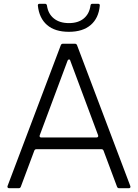

<svg xmlns="http://www.w3.org/2000/svg" viewBox="-20 -994 728 1014"><path d="M28 0Q23 0 20.5 -3.5Q18 -7 20 -12L301 -755Q304 -763 312 -763H376Q384 -763 387 -755L668 -12L669 -8Q669 0 660 0H609Q601 0 598 -8L527 -198Q524 -206 516 -206H172Q164 -206 161 -198L90 -8Q87 0 79 0ZM490 -268Q495 -268 497.5 -271.5Q500 -275 498 -280L351 -674Q350 -680 344 -680Q340 -680 337 -674L190 -280L189 -276Q189 -268 198 -268ZM180 -964V-966Q180 -974 189 -974H218Q226 -974 228 -965Q234 -921 264.5 -896.5Q295 -872 344 -872Q393 -872 422.5 -896.5Q452 -921 458 -965Q459 -974 468 -974H498Q508 -974 507 -964Q501 -898 459 -862Q417 -826 344 -826Q270 -826 228.5 -862Q187 -898 180 -964Z"/></svg>

Font: Open Sauce Two Light
Style: Regular
Weight: 300
Designer: Alfredo Marco Pradil
Foundry: Creative Sauce Fz LLC
Version: Version 1.477